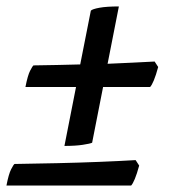

<svg xmlns="http://www.w3.org/2000/svg" viewBox="-35 -510 543 596"><path d="M165 -57 201 -240H44Q51 -276 58.5 -290.5Q66 -305 69 -307Q142 -308 214 -310L247 -477Q252 -482 274 -486Q296 -490 334 -490L299 -312Q339 -314 376 -315.5Q413 -317 445 -319L456 -302Q449 -276 442.5 -260.5Q436 -245 431 -240H285L251 -67Q245 -64 222 -60.5Q199 -57 165 -57ZM-15 66Q-8 30 -0.5 15.5Q7 1 10 -1Q76 -2 143 -3.5Q210 -5 272.5 -7.5Q335 -10 386 -13L397 4Q390 30 383.5 45.5Q377 61 372 66Z"/></svg>

Font: Texturina ExtraBold
Style: Italic
Weight: 800
Italic angle: -11°
Designer: Guillermo Torres Carreño
Foundry: Omnibus-Type
Version: Version 1.002; ttfautohint (v1.8.3)